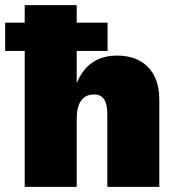

<svg xmlns="http://www.w3.org/2000/svg" viewBox="-47 -726 687 746"><path d="M408 -510Q485 -510 528.5 -465Q572 -420 572 -338V0H370V-284Q370 -359 319 -359Q251 -359 251 -263V0H49V-528H-27V-638H49V-706H251V-638H371V-528H251V-403Q295 -510 408 -510Z"/></svg>

Font: Elaine Sans ExtraBold
Style: Regular
Weight: 800
Designer: Wei Huang
Foundry: Wei Huang
Version: Version 2.001;December 24, 2019;FontCreator 12.0.0.2547 64-b